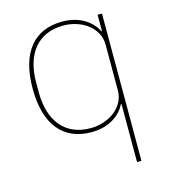

<svg xmlns="http://www.w3.org/2000/svg" viewBox="-108 -603 781 889"><g transform="rotate(-15 282.5 -159.0)"><path d="M439 200H460V-506H439V-428H436C415 -472 361 -518 272 -518C139 -518 60 -429 60 -253C60 -77 139 12 272 12C361 12 415 -34 436 -78H439ZM272 -7C151 -7 83 -92 83 -229V-277C83 -414 151 -499 272 -499C360 -499 439 -444 439 -363V-143C439 -62 360 -7 272 -7Z"/></g></svg>

Font: IBM Plex Thai Thin
Style: Regular
Weight: 100
Designer: Mike Abbink, Paul van der Laan, Pieter van Rosmalen, Ben Mitchell, Mark Frömberg
Foundry: Bold Monday
Version: Version 1.0